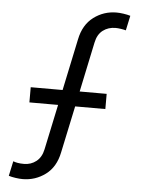

<svg xmlns="http://www.w3.org/2000/svg" viewBox="-61 -804 751 1020"><g transform="rotate(5 314.5 -294.5)"><path d="M98 168Q82 168 61 165Q40 162 24 157L41 78Q51 82 65 84.5Q79 87 99 87Q136 87 164 65Q192 43 201 0L252 -241H99V-322H269L327 -597Q343 -676 397 -716.5Q451 -757 519 -757Q535 -757 556 -754Q577 -751 593 -746L576 -667Q566 -670 549.5 -672.5Q533 -675 521 -675Q482 -675 453.5 -653.5Q425 -632 416 -588L360 -322H504V-241H343L290 9Q274 88 220 128Q166 168 98 168Z"/></g></svg>

Font: Plus Jakarta Text
Style: Regular
Weight: 400
Designer: Gumpita Rahayu
Foundry: Tokotype Studio
Version: Version 1.000